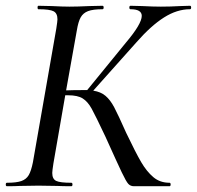

<svg xmlns="http://www.w3.org/2000/svg" viewBox="-29 -645 682 665"><path d="M259 -333H273L406 -496Q462 -562 462 -590Q462 -613 423 -613Q419 -613 419 -619Q419 -625 423 -625L463 -624Q501 -622 528 -622Q562 -622 596 -624L629 -625Q633 -625 633 -619Q633 -613 629 -613Q584 -613 539 -584.5Q494 -556 444 -499L294 -331Q320 -327 336.5 -313Q353 -299 366.5 -273.5Q380 -248 408 -185Q441 -116 460 -83.5Q479 -51 502 -31.5Q525 -12 558 -12Q562 -12 562 -6Q562 0 558 0H435Q423 0 415.5 -8Q408 -16 392.5 -48.5Q377 -81 336 -172Q302 -244 288.5 -268.5Q275 -293 257.5 -304Q240 -315 207 -315H197L156 -79Q152 -53 152 -46Q152 -25 165.5 -18.5Q179 -12 218 -12Q222 -12 222 -6Q222 0 218 0Q187 0 170 -1L104 -2L40 -1Q24 0 -5 0Q-9 0 -9 -6Q-9 -12 -5 -12Q28 -12 45 -18Q62 -24 70.5 -38.5Q79 -53 85 -83L166 -546Q170 -572 170 -578Q170 -599 156.5 -606Q143 -613 104 -613Q101 -613 101 -619Q101 -625 104 -625L150 -624Q188 -622 212 -622Q239 -622 281 -624L326 -625Q330 -625 330 -619Q330 -613 326 -613Q293 -613 276 -606.5Q259 -600 250.5 -585Q242 -570 237 -539L200 -332Q224 -333 259 -333Z"/></svg>

Font: CormorantInfant-MediumItalic
Style: Italic
Weight: 500
Italic angle: -10°
Designer: Christian Thalmann (Catharsis Fonts)
Foundry: Catharsis Fonts
Version: Version 3.303